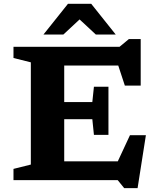

<svg xmlns="http://www.w3.org/2000/svg" viewBox="-20 -955 834 1018"><path d="M51.5 0V-59.5L143.5 -82.5V-624.5L51.5 -647.5V-707H614L663.5 -748H726V-501H642L607 -607.5H320.5V-414H469.5L478 -495H555V-240H478L469.5 -323H320.5V-99.5H604.5L669 -238H753.5L709.5 42.5H638.5L604 0ZM488 -772 402 -852 316 -772H210.5L340.5 -935H463.5L593.5 -772Z"/></svg>

Font: Newsreader Caption SemiBold
Style: Regular
Weight: 600
Designer: Hugues Gentile
Foundry: Production Type
Version: Version 1.001